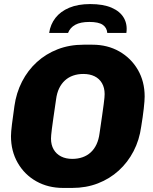

<svg xmlns="http://www.w3.org/2000/svg" viewBox="-20 -915 754 945"><path d="M291 10Q217 10 159 -22.5Q101 -55 67.5 -113Q34 -171 34 -245Q34 -264 39 -304.5Q44 -345 51 -393Q60 -458 88.5 -513.5Q117 -569 161.5 -609.5Q206 -650 264 -672.5Q322 -695 391 -695H435Q509 -695 567 -662Q625 -629 658.5 -571.5Q692 -514 692 -440Q692 -420 687.5 -380Q683 -340 675 -292Q666 -226 637.5 -171Q609 -116 564.5 -75.5Q520 -35 462 -12.5Q404 10 335 10ZM336 -133Q363 -133 386 -141Q409 -149 426.5 -165Q444 -181 455 -204.5Q466 -228 470 -259Q478 -314 483 -348.5Q488 -383 490.5 -403Q493 -423 494 -433.5Q495 -444 495 -452Q495 -483 482 -505.5Q469 -528 445.5 -539.5Q422 -551 390 -551Q363 -551 340 -543Q317 -535 299.5 -519Q282 -503 271 -480Q260 -457 256 -426Q248 -371 243 -336.5Q238 -302 235.5 -282Q233 -262 232 -251Q231 -240 231 -233Q231 -202 244 -179.5Q257 -157 280.5 -145Q304 -133 336 -133ZM222 -753Q228 -795 253 -827Q278 -859 321 -877Q364 -895 424 -895Q488 -895 529.5 -877Q571 -859 589.5 -827Q608 -795 602 -753H508Q506 -779 485.5 -793Q465 -807 420 -807Q376 -807 350.5 -793Q325 -779 315 -753Z"/></svg>

Font: Chivo Medium ExtraBold
Style: Italic
Weight: 800
Italic angle: -8.05°
Version: Version 2.002